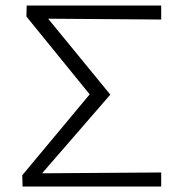

<svg xmlns="http://www.w3.org/2000/svg" viewBox="-20 -678 644 698"><path d="M566 -607 155 -610 381 -334 133 -48 566 -51V0H62L61 -41L306 -335L76 -618L77 -658H566Z"/></svg>

Font: Ysabeau Infant Semilight
Style: Regular
Weight: 300
Designer: Christian Thalmann (Catharsis Fonts)
Version: Version 0.003